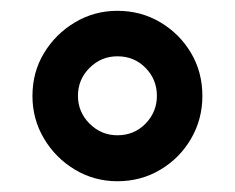

<svg xmlns="http://www.w3.org/2000/svg" viewBox="-20 -700 434 355"><path d="M197 -364.9Q154.3 -364.9 118.5 -386.4Q82.7 -407.8 61.4 -443.7Q40 -479.7 40 -522.5Q40 -566.6 61.4 -601.9Q82.7 -637.2 118.5 -658.6Q154.3 -680 197 -680Q240.8 -680 276.6 -658.7Q312.4 -637.3 333.3 -601.9Q354.2 -566.6 354.2 -522.5Q354.2 -479.6 333.3 -443.6Q312.4 -407.6 276.6 -386.3Q240.8 -364.9 197 -364.9ZM197.1 -449.9Q228.1 -449.9 249.1 -471.4Q270.1 -492.9 270.1 -522.9Q270.1 -553.1 249.1 -574.5Q228.1 -595.9 197.1 -595.9Q167.1 -595.9 145.6 -574.5Q124.1 -553.1 124.1 -522.9Q124.1 -492.9 145.6 -471.4Q167.1 -449.9 197.1 -449.9Z"/></svg>

Font: Atkinson Hyperlegible Next
Style: Regular
Weight: 400
Designer: Elliott Scott, Megan Eiswerth, Linus Boman, Theodore Petrosky, Letters from Sweden
Foundry: Applied Design Works, Letters from Sweden
Version: Version 2.001